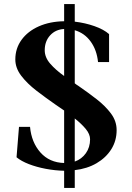

<svg xmlns="http://www.w3.org/2000/svg" viewBox="-20 -820 646 940"><path d="M294 100V16Q249 15 204 6.5Q159 -2 121.5 -16.5Q84 -31 61 -50L73 -199H127Q134 -123 178 -73.5Q222 -24 294 -22V-279Q284 -286 273.5 -293Q263 -300 253 -307Q204 -341 158.5 -376Q113 -411 84 -449Q55 -487 55 -529Q55 -583 85.5 -625Q116 -667 170 -691Q224 -715 294 -716V-800H346V-714Q397 -708 442.5 -692Q488 -676 514 -653V-516H460Q454 -575 424 -616.5Q394 -658 346 -672V-412Q351 -408 356 -404.5Q361 -401 366 -398Q411 -367 453.5 -334Q496 -301 523.5 -264Q551 -227 551 -183Q551 -131 525 -89.5Q499 -48 453 -21Q407 6 346 13V100ZM199 -574Q199 -539 226 -508Q253 -477 294 -448V-678Q252 -676 225.5 -647Q199 -618 199 -574ZM421 -138Q421 -163 400 -188.5Q379 -214 346 -240V-29Q380 -41 400.5 -70Q421 -99 421 -138Z"/></svg>

Font: Wittgenstein
Style: Bold
Weight: 700
Designer: Jörg Drees
Foundry: Jörg Drees
Version: Version 1.303; ttfautohint (v1.8.4.7-5d5b)